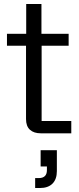

<svg xmlns="http://www.w3.org/2000/svg" viewBox="-20 -670 398 965"><path d="M185 0Q150 0 130.4 -17.9Q110.8 -35.8 110.8 -71.7V-440H15V-500H111.7V-650H188.3V-500H325V-440H189.2V-61.7H338.3V0ZM156.7 275V225H175.8Q195 225 205.4 215Q215.8 205 215.8 185V166.7H184.2V85H265.8V190Q265.8 230.8 243.8 252.9Q221.7 275 180.8 275Z"/></svg>

Font: Funnel Display Light
Style: Regular
Weight: 300
Designer: NORD ID, Kristian Moeller
Foundry: Dicotype
Version: Version 1.000